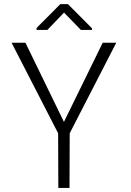

<svg xmlns="http://www.w3.org/2000/svg" viewBox="-20 -920 640 940"><path d="M293 -323.2 482.9 -710.9H549.3L321.3 -267.6L320.3 0H265.6L264.6 -267.6L36.6 -710.9H104.5ZM430.2 -781.7V-773.4H376L293.5 -858.4L211.9 -773.4H159.2V-783.2L275.4 -899.9H312.5Z"/></svg>

Font: Roboto Mono Light
Style: Regular
Weight: 300
Designer: Google
Version: Version 2.000985; 2015; ttfautohint (v1.3)